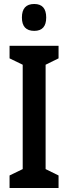

<svg xmlns="http://www.w3.org/2000/svg" viewBox="-20 -944 343 964"><path d="M274 0H28V-63L94 -95V-619L28 -651V-714H274V-651L209 -619V-95L274 -63ZM152 -924Q212 -924 212 -856Q212 -789 152 -789Q90 -789 90 -856Q90 -924 152 -924Z"/></svg>

Font: Noto Sans Sinhala ExtraCondensed SemiBold
Style: Regular
Weight: 600
Width: 2
Designer: Jelle Bosma - Monotype Design Team
Foundry: Monotype Imaging Inc.
Version: Version 2.006; ttfautohint (v1.8.4.7-5d5b)